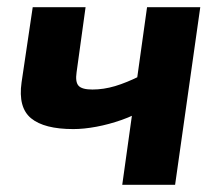

<svg xmlns="http://www.w3.org/2000/svg" viewBox="-20 -514 611 534"><path d="M218 -494 193 -313Q189 -286 198.5 -275.5Q208 -265 237 -265Q268 -265 300 -274.5Q332 -284 372 -304L383 -211Q354 -193 318.5 -180.5Q283 -168 248 -161.5Q213 -155 184 -155Q103 -155 66.5 -185Q30 -215 40 -285L71 -494ZM537 -494 467 0H320L389 -494Z"/></svg>

Font: Exo 2
Style: Bold Italic
Weight: 700
Italic angle: -8°
Designer: Natanael Gama
Foundry: Natanael Gama
Version: Version 2.010